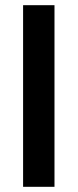

<svg xmlns="http://www.w3.org/2000/svg" viewBox="-20 -720 299 740"><path d="M69 0V-700H190V0Z"/></svg>

Font: Space Grotesk SemiBold
Style: Regular
Weight: 600
Designer: Florian Karsten
Foundry: Florian Karsten
Version: Version 2.000